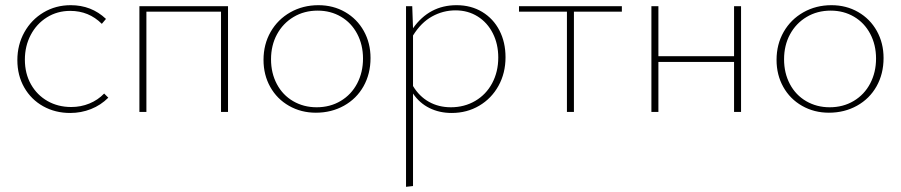

<svg xmlns="http://www.w3.org/2000/svg" viewBox="-20 -432 3477 741"><path d="M47 -200Q47 -259 74 -307.5Q101 -356 148 -384Q195 -412 253 -412Q333 -412 389 -359L373 -340Q323 -390 251 -390Q201 -390 161 -365Q121 -340 98.5 -297Q76 -254 76 -202Q76 -148 99.5 -106.5Q123 -65 163.5 -42Q204 -19 255 -19Q292 -19 325 -32.5Q358 -46 382 -71L398 -55Q369 -26 331 -11Q293 4 251 4Q193 4 146.5 -22Q100 -48 73.5 -94.5Q47 -141 47 -200Z M860 0H833V-387H545V0H518V-408H860Z M997 -201Q997 -261 1024.5 -309Q1052 -357 1100.5 -384.5Q1149 -412 1209 -412Q1266 -412 1312 -385.5Q1358 -359 1384 -312.5Q1410 -266 1410 -208Q1410 -147 1383 -99Q1356 -51 1307.5 -24Q1259 3 1199 3Q1142 3 1095.5 -23.5Q1049 -50 1023 -96.5Q997 -143 997 -201ZM1381 -206Q1381 -259 1358.5 -301.5Q1336 -344 1296 -367.5Q1256 -391 1206 -391Q1154 -391 1113 -366.5Q1072 -342 1049 -299.5Q1026 -257 1026 -203Q1026 -150 1048.5 -107.5Q1071 -65 1111.5 -41.5Q1152 -18 1202 -18Q1254 -18 1295 -42.5Q1336 -67 1358.5 -110Q1381 -153 1381 -206Z M1931 -211Q1931 -150 1904 -101Q1877 -52 1829.5 -24Q1782 4 1723 4Q1676 4 1637.5 -15Q1599 -34 1574 -71V286L1547 289V-408H1571L1574 -323Q1637 -412 1742 -412Q1798 -412 1841 -386Q1884 -360 1907.5 -314.5Q1931 -269 1931 -211ZM1903 -210Q1903 -262 1882 -303.5Q1861 -345 1823.5 -368.5Q1786 -392 1738 -392Q1690 -392 1647.5 -368.5Q1605 -345 1574 -295V-100Q1598 -60 1635.5 -39Q1673 -18 1720 -18Q1772 -18 1814 -42.5Q1856 -67 1879.5 -111Q1903 -155 1903 -210Z M2380 -387H2195V0H2168V-387H1983V-408H2380Z M2840 -408V0H2813V-193H2521V0H2494V-408H2521V-215H2813V-408Z M2977 -201Q2977 -261 3004.5 -309Q3032 -357 3080.5 -384.5Q3129 -412 3189 -412Q3246 -412 3292 -385.5Q3338 -359 3364 -312.5Q3390 -266 3390 -208Q3390 -147 3363 -99Q3336 -51 3287.5 -24Q3239 3 3179 3Q3122 3 3075.5 -23.5Q3029 -50 3003 -96.5Q2977 -143 2977 -201ZM3361 -206Q3361 -259 3338.5 -301.5Q3316 -344 3276 -367.5Q3236 -391 3186 -391Q3134 -391 3093 -366.5Q3052 -342 3029 -299.5Q3006 -257 3006 -203Q3006 -150 3028.5 -107.5Q3051 -65 3091.5 -41.5Q3132 -18 3182 -18Q3234 -18 3275 -42.5Q3316 -67 3338.5 -110Q3361 -153 3361 -206Z"/></svg>

Font: Ysabeau Extralight
Style: Regular
Weight: 200
Designer: Christian Thalmann (Catharsis Fonts)
Version: Version 0.003